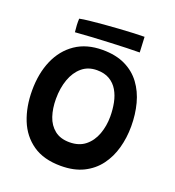

<svg xmlns="http://www.w3.org/2000/svg" viewBox="-148 -924 973 1067"><g transform="rotate(20 338.5 -391.0)"><path d="M331 25.5Q229.5 25.5 164.8 -19.5Q100 -64.5 69.2 -141.5Q38.5 -218.5 38.5 -314.5Q38.5 -415.5 72.2 -493.2Q106 -571 171.2 -615.5Q236.5 -660 331 -660Q409.5 -660 465.2 -633Q521 -606 556.2 -558.2Q591.5 -510.5 608 -448Q624.5 -385.5 624.5 -314.5Q624.5 -247 607.5 -185.8Q590.5 -124.5 555 -77Q519.5 -29.5 464 -2Q408.5 25.5 331 25.5ZM331.5 -114.5Q388 -114.5 424.5 -144Q461 -173.5 478.8 -222Q496.5 -270.5 496.5 -326Q496.5 -368 488.8 -407Q481 -446 463 -476.8Q445 -507.5 414.8 -525.5Q384.5 -543.5 340 -543.5Q287.5 -543.5 251.8 -513.2Q216 -483 197.5 -431.5Q179 -380 179 -316Q179 -259.5 194.2 -214Q209.5 -168.5 243.5 -141.5Q277.5 -114.5 331.5 -114.5ZM528.5 -717Q499 -717 452.5 -715.5Q406 -714 352.2 -711.5Q298.5 -709 245.8 -706Q193 -703 151.5 -699.5Q149 -720 148 -740Q147 -760 148 -778.5Q169 -783 205.8 -787Q242.5 -791 287.2 -794.8Q332 -798.5 377.2 -801.5Q422.5 -804.5 461.2 -806.2Q500 -808 524 -808Z"/></g></svg>

Font: Grandstander Thin SemiBold
Style: Regular
Weight: 600
Version: Version 1.200